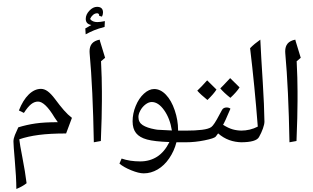

<svg xmlns="http://www.w3.org/2000/svg" viewBox="-20 -930 2045 1255"><path d="M153.8 267.6Q126 289.6 86.9 305.2Q86.4 228 76.7 118.2Q67.9 17.1 67.9 -4.9Q67.9 -23.9 77.6 -47.9Q87.4 -71.8 99.6 -97.7Q154.8 -114.7 212.4 -123Q270 -131.3 357.9 -131.3L336.9 -161.6Q274.4 -266.1 228.5 -266.1Q205.1 -266.1 183.3 -248.8Q161.6 -231.4 136.2 -191.9L103.5 -208Q129.9 -275.4 167.7 -312.3Q205.6 -349.1 247.6 -349.1Q270 -349.1 291.7 -333.3Q313.5 -317.4 338.9 -283.7Q371.6 -239.3 397.7 -209.5Q423.8 -179.7 450.2 -159.7L412.1 -57.6Q306.2 -57.6 233.9 -48.1Q161.6 -38.6 106 -19.5L112.8 26.4L126 97.2Q145 194.8 153.8 267.6ZM222.2 -397.9ZM293 49.8Z M646 -333V-270.5Q646 -173.8 639.2 -8.3L593.3 0Q586.9 -350.6 565.9 -582L565.4 -594.7Q565.4 -626.5 581.3 -645.3Q597.2 -664.1 631.3 -670.9Q632.8 -664.6 634.3 -659.2Q635.7 -653.8 667 -552.2L640.1 -529.3L640.6 -524.4Q646 -417 646 -333ZM610.8 -719.7ZM620.1 51.8ZM627.9 -826.7 628.4 -830.6Q628.4 -835 624.8 -839.1Q621.1 -843.3 615.7 -843.3Q600.1 -843.3 587.4 -832Q574.7 -820.8 568.8 -805.7Q584.5 -785.6 616.2 -785.6Q634.3 -785.6 665.5 -792L663.6 -753.9Q622.1 -743.2 595.5 -732.2Q568.8 -721.2 540 -705.6L537.6 -744.1L577.1 -766.6Q540.5 -772.9 540.5 -806.6Q540.5 -835 564.2 -860.1Q587.9 -885.3 614.3 -885.3Q653.3 -885.3 653.3 -848.1Q653.3 -835 646.5 -821.3ZM610.8 -719.7ZM601.1 -909.7Z M919.4 203.1Q887.2 203.1 837.4 182.9Q787.6 162.6 760.7 139.2L774.9 106.4Q828.6 125 896.5 125Q958.5 125 1006.6 94.5Q1054.7 64 1087.4 -1.5Q989.7 -4.9 941.2 -18.1Q892.6 -31.2 869.6 -59.8Q846.7 -88.4 846.7 -137.2Q846.7 -188 867.2 -237.8Q887.7 -287.6 920.9 -317.9Q954.1 -348.1 987.8 -348.1Q1028.8 -348.1 1064.5 -311Q1100.1 -273.9 1122.1 -209.2Q1144 -144.5 1144 -80.6V-76.2H1203.6Q1211.9 -76.2 1211.9 -67.9V-8.3Q1211.9 0 1203.6 0H1133.3Q1118.7 57.1 1086.2 104.7Q1053.7 152.3 1010.3 177.7Q966.8 203.1 919.4 203.1ZM972.2 -263.2Q951.7 -263.2 930.9 -247.3Q910.2 -231.4 897.5 -208Q884.8 -184.6 884.8 -165.5Q884.8 -130.4 912.6 -112.3Q940.4 -94.2 993.7 -84.5Q1000.5 -83 1009 -82Q1017.6 -81.1 1103.5 -77.1Q1091.3 -155.3 1053.2 -209.2Q1015.1 -263.2 972.2 -263.2ZM968.3 -397ZM943.8 252ZM978 -532.2Z M1461.9 -227.5Q1475.6 -227.5 1486.3 -219.7Q1468.3 -176.3 1454.6 -147Q1440.9 -117.7 1438 -114.3Q1471.7 -92.8 1500.7 -84.5Q1529.8 -76.2 1564 -76.2Q1572.3 -76.2 1572.3 -67.9V-8.3Q1572.3 0 1564 0Q1471.7 0 1405.8 -58.1L1389.6 -36.6Q1379.4 -25.4 1317.1 -12.7Q1254.9 0 1194.8 0Q1186.5 0 1186.5 -8.3V-67.9Q1186.5 -76.2 1194.8 -76.2Q1256.8 -76.2 1300 -81.5Q1343.3 -86.9 1361.1 -99.6Q1378.9 -112.3 1413.6 -179.2L1431.2 -211.4Q1439.9 -227.5 1461.9 -227.5ZM1411.1 -276.4ZM1383.8 29.3ZM1383.8 51.8ZM1395 -344.7Q1377 -315.9 1335.9 -276.4Q1291 -312.5 1269.5 -337.4Q1295.9 -361.8 1334 -404.8Q1345.7 -392.6 1395 -344.7ZM1545.9 -358.9Q1527.3 -329.1 1485.8 -290.5Q1443.4 -324.2 1419.9 -352.1Q1430.7 -361.8 1484.4 -419.4Q1496.1 -406.7 1545.9 -358.9ZM1411.1 -266.6ZM1406.2 -443.8ZM1411.1 -276.4Z M1554.2 0Q1545.4 0 1545.4 -8.3V-67.9Q1545.4 -76.2 1554.2 -76.2Q1614.7 -76.2 1665 -102.5Q1644.5 -368.2 1614.7 -615.2Q1643.6 -644.5 1681.6 -670.9Q1686.5 -563.5 1697.8 -388.2Q1707 -241.7 1708.5 -134.8Q1708.5 -117.7 1698.5 -89.6Q1688.5 -61.5 1673.3 -34.7Q1655.3 0 1554.2 0ZM1634.3 -719.7ZM1675.3 29.3ZM1675.3 51.8Z M1924.8 -333V-270.5Q1924.8 -173.8 1918 -8.3L1872.1 0Q1865.7 -350.6 1844.7 -582L1844.2 -594.7Q1844.2 -626.5 1860.1 -645.3Q1876 -664.1 1910.2 -670.9Q1911.6 -664.6 1913.1 -659.2Q1914.6 -653.8 1945.8 -552.2L1918.9 -529.3L1919.4 -524.4Q1924.8 -417 1924.8 -333ZM1889.6 -719.7ZM1898.9 51.8Z"/></svg>

Font: Noto Naskh Arabic
Style: Regular
Weight: 400
Designer: Monotype Design team
Foundry: Monotype Imaging Inc.
Version: Version 1.01